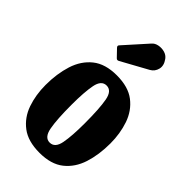

<svg xmlns="http://www.w3.org/2000/svg" viewBox="-243 -870 964 964"><g transform="rotate(45 239.5 -387.5)"><path d="M20.5 -247.5Q20.5 -327.5 41.2 -392.8Q62 -458 110 -496.5Q158 -535 239.5 -535Q321.5 -535 369.2 -498Q417 -461 437.8 -400.5Q458.5 -340 458.5 -270Q458.5 -190 437.8 -125.5Q417 -61 369.2 -23Q321.5 15 239.5 15Q158 15 110 -21.5Q62 -58 41.2 -117.8Q20.5 -177.5 20.5 -247.5ZM183 -270Q183 -166 193 -111.8Q203 -57.5 239.5 -57.5Q276.5 -57.5 286.2 -109.2Q296 -161 296 -250Q296 -354.5 286.2 -408.5Q276.5 -462.5 239.5 -462.5Q203 -462.5 193 -411Q183 -359.5 183 -270ZM178.5 -595.5 142 -633.5Q133.5 -642.5 142 -650.5L249.5 -770.5Q261 -784 281.2 -788Q301.5 -792 321.5 -786.5Q341.5 -781 353 -765Q373.5 -737 367 -710.5Q360.5 -684 337 -671L196 -593.5Q186 -587.5 178.5 -595.5Z"/></g></svg>

Font: Besley* Condensed
Style: Bold
Weight: 700
Width: 3
Designer: Owen Earl
Foundry: indestructible type*
Version: Version 3.000; ttfautohint (v1.8.3)